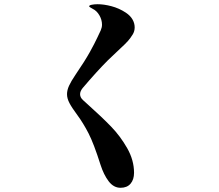

<svg xmlns="http://www.w3.org/2000/svg" viewBox="-20 -838 1040 911"><path d="M457 -56Q425 -157 400 -205.5Q375 -254 347 -292Q321 -327 309.5 -349Q298 -371 298 -391Q298 -410 307.5 -431Q317 -452 338 -483Q383 -549 406 -590.5Q429 -632 441.5 -659Q454 -686 458 -694Q464 -708 464 -721Q464 -744 451.5 -765.5Q439 -787 420 -796Q403 -805 403 -808Q403 -813 415.5 -815.5Q428 -818 443 -818Q473 -818 509 -808.5Q545 -799 577 -778Q598 -764 608.5 -746Q619 -728 619 -708Q619 -690 610 -675Q599 -657 587 -643.5Q575 -630 551 -608Q506 -566 492 -552Q439 -499 372 -420Q360 -405 360 -391Q360 -375 375 -362L397 -342Q463 -283 507 -237.5Q551 -192 583.5 -135Q616 -78 616 -18Q616 14 599.5 33.5Q583 53 552 53Q519 53 495.5 22Q472 -9 457 -56Z"/></svg>

Font: Shippori Mincho ExtraBold
Style: Regular
Weight: 800
Designer: FONTDASU
Foundry: FONTDASU / Google Inc. / but / Adobe
Version: Version 3.110; ttfautohint (v1.8.3)